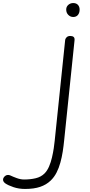

<svg xmlns="http://www.w3.org/2000/svg" viewBox="-299 -777 589 1260"><path d="M-134.5 463Q-175.5 463 -210.5 451.2Q-245.5 439.5 -265.5 425.5Q-273 419.5 -276.5 412.8Q-280 406 -278.8 398.2Q-277.5 390.5 -271 383Q-264 375.5 -257 373Q-250 370.5 -243.2 371.2Q-236.5 372 -231 374.5Q-214.5 382.5 -189 391.8Q-163.5 401 -141 401Q-100.5 401 -65.2 392.8Q-30 384.5 -7 361.5Q11 343.5 23 315.5Q35 287.5 42.2 256Q49.5 224.5 53.8 195.5Q58 166.5 60 146.5L128.5 -513Q129.5 -524 138.2 -532.5Q147 -541 162.5 -541Q176.5 -541 184.2 -534.5Q192 -528 190 -511L122 144.5Q118.5 180 112.8 217.2Q107 254.5 97.2 290Q87.5 325.5 72 355.8Q56.5 386 33.5 408Q5 435.5 -35.5 449.2Q-76 463 -134.5 463ZM181.5 -665.5Q163 -665.5 149.2 -679.2Q135.5 -693 135.5 -714Q135.5 -733 149.2 -745Q163 -757 181.5 -757Q201.5 -757 212.5 -745Q223.5 -733 223.5 -714Q223.5 -692.5 212.5 -679Q201.5 -665.5 181.5 -665.5Z"/></svg>

Font: Edu NSW ACT Hand
Style: Regular
Weight: 400
Designer: Tina and Corey Anderson, Eben Sorkin, Mirko Velimirovic
Foundry: Sorkin Type Co.
Version: Version 2.000